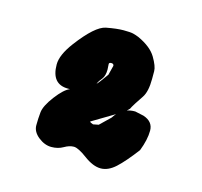

<svg xmlns="http://www.w3.org/2000/svg" viewBox="-66 -872 548 522"><g transform="rotate(15 207.5 -610.5)"><path d="M197.8 -536.6Q199.2 -533.7 207.5 -531.2L222.7 -534.2L251.5 -562Q255.9 -568.8 260.7 -574.2Q260.7 -574.2 197.8 -536.6ZM206.1 -700.7 207 -685.1Q207 -667.5 199.5 -658Q191.9 -648.4 190.7 -645.8Q189.5 -643.1 188 -640.1Q193.8 -645 212.9 -672.4L219.7 -699.2Q219.2 -705.1 212.6 -705.1Q206.1 -705.1 206.1 -700.7ZM122.1 -607.4H116.7Q69.8 -607.4 69.8 -663.1Q69.8 -689.9 97.7 -727.1Q144 -788.6 173.3 -794.2Q202.6 -799.8 221.7 -799.8Q240.7 -799.8 248.8 -797.9Q256.8 -795.9 265.1 -792.5Q302.2 -775.4 316.4 -751.5Q330.6 -727.5 330.6 -713.9V-692.4Q330.6 -655.8 318.8 -638.7Q299.8 -610.4 297.1 -605Q294.4 -599.6 293.7 -598.4Q293 -597.2 291.5 -596.2Q289.6 -594.2 286.6 -591.3Q296.4 -594.7 307.1 -594.7H309.6L334 -589.4Q361.8 -580.1 361.8 -554.7Q361.8 -529.3 349.1 -496.6Q320.3 -458.5 299.8 -439.7Q279.3 -420.9 258.1 -420.9Q236.8 -420.9 211.2 -439.9Q185.5 -459 173.1 -459Q160.6 -459 146.5 -450.7Q132.3 -442.4 113.5 -442.4Q94.7 -442.4 76.9 -456.5Q59.1 -470.7 59.1 -489Q59.1 -507.3 61 -525.9Q63 -544.4 84.5 -572.8Q106 -601.1 122.1 -607.4Z"/></g></svg>

Font: Drukaatie burti
Style: Heavy
Weight: 800
Version: Version 0.14